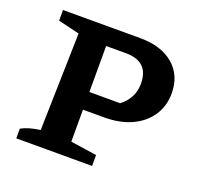

<svg xmlns="http://www.w3.org/2000/svg" viewBox="-99 -637 770 745"><g transform="rotate(20 286.0 -265.0)"><path d="M360 -530Q446 -530 496.5 -487Q547 -444 547 -370Q547 -317 520 -277Q493 -237 445 -215Q397 -193 332 -193H245V-61L353 -45V0H40V-40Q54 -48 72.5 -53.5Q91 -59 118 -63L128 -465L40 -486V-530ZM327 -456H245V-266H372Q422 -304 422 -364Q422 -456 327 -456Z"/></g></svg>

Font: Piazzolla SC SemiBold
Style: Regular
Weight: 600
Designer: Juan Pablo del Peral
Foundry: Huerta Tipografica
Version: Version 1.330